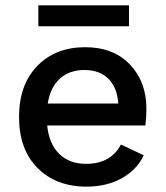

<svg xmlns="http://www.w3.org/2000/svg" viewBox="-20 -686 618 716"><path d="M461 -666V-588H123V-666ZM526 -280Q526 -248 522 -218H156Q163 -149 201 -112Q239 -75 301 -75Q393 -75 431 -147L516 -107Q490 -52 433.5 -21Q377 10 303 10Q189 10 120 -59.5Q51 -129 51 -250Q51 -370 119 -440Q187 -510 297 -510Q403 -510 464.5 -445.5Q526 -381 526 -280ZM158 -300H421Q417 -360 384 -392.5Q351 -425 295 -425Q239 -425 203.5 -393Q168 -361 158 -300Z"/></svg>

Font: Elaine Sans Medium
Style: Regular
Weight: 500
Designer: Wei Huang
Foundry: Wei Huang
Version: Version 2.001;December 24, 2019;FontCreator 12.0.0.2547 64-b